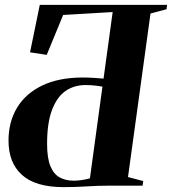

<svg xmlns="http://www.w3.org/2000/svg" viewBox="-20 -763 706 789"><path d="M241 6Q126.5 6 70.8 -43.8Q15 -93.5 15 -185Q15 -262 50 -320.2Q85 -378.5 153.2 -411.5Q221.5 -444.5 321 -444.5Q342.5 -444.5 365.5 -443Q388.5 -441.5 405.5 -440L443 -713.5L239.5 -701.5L172 -537.5L103.5 -548L143.5 -743H666.5L664.5 -725L598.5 -707.5L506 -35.5L568.5 -19L566 0H427Q381.5 0 335.5 3Q289.5 6 241 6ZM282.5 -20.5Q299 -20.5 315.8 -23Q332.5 -25.5 349.5 -30L401 -407Q390 -409 378.2 -410.5Q366.5 -412 354.8 -412.8Q343 -413.5 330.5 -413.5Q285.5 -413.5 250.2 -389.8Q215 -366 194.2 -312.5Q173.5 -259 173.5 -171.5Q173.5 -113 187.2 -80Q201 -47 225.5 -33.8Q250 -20.5 282.5 -20.5Z"/></svg>

Font: Merriweather 144pt
Style: Bold Italic
Weight: 700
Italic angle: -7.8°
Version: Version 2.101